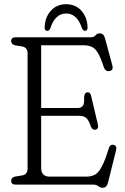

<svg xmlns="http://www.w3.org/2000/svg" viewBox="-20 -877 593 912"><path d="M33 -682Q33 -700 55 -700H411Q427 -700 433.8 -709.2Q440.5 -718.5 454.5 -718.5Q472.5 -718.5 479 -694.5L513.5 -566.5Q520 -543 500 -539.5Q480.5 -536 473 -558Q459 -601.5 446 -624Q433 -646.5 416.5 -654.2Q400 -662 375.5 -662H175.5V-364H349Q365 -364 373.2 -374Q381.5 -384 379.5 -413.5Q380.5 -436.5 394 -438.5Q408.5 -440.5 413 -421L444.5 -287.5Q450 -265.5 435 -261.5Q419.5 -257 411.5 -276Q401.5 -306.5 389.5 -316.8Q377.5 -327 354.5 -327H175.5V-80.5Q175.5 -38 215.5 -38H389.5Q414 -38 431.2 -47.5Q448.5 -57 463.8 -86Q479 -115 497 -173Q503 -192.5 519 -189Q537 -185.5 531 -162L493 -9.5Q486.5 15 468 15Q457 15 447.2 7.5Q437.5 0 424.5 0H55Q33 0 33 -18Q33 -34 52.5 -38.5L87 -44Q111 -49.5 111 -76V-624Q111 -650.5 87 -656L52.5 -661.5Q33 -666 33 -682ZM294 -813Q242 -813 219 -742.5Q213.5 -730.5 204.5 -730.5Q191.5 -730.5 192 -747.5Q194 -796 222 -826.5Q250 -857 294 -857Q338.5 -857 366.2 -826.5Q394 -796 396 -747.5Q396.5 -730.5 383.5 -730.5Q375.5 -730.5 369.5 -742.5Q346.5 -813 294 -813Z"/></svg>

Font: Fraunces 144pt SuperSoft Light
Style: Regular
Weight: 300
Version: Version 1.000;[0bf87f6ff]